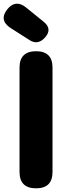

<svg xmlns="http://www.w3.org/2000/svg" viewBox="-20 -1022 390 1042"><path d="M176 0Q86 0 86 -89V-655Q86 -744 176 -744Q265 -744 265 -655V-372V-89Q265 0 176 0ZM141 -804 39 -869Q-28 -912 20 -972Q65 -1027 122 -981L165 -946L218 -903Q266 -864 223 -817Q185 -776 141 -804Z"/></svg>

Font: GenSenRounded TW H
Style: Regular
Weight: 900
Version: Version 1.501;PS 1;hotconv 16.6.51;makeotf.lib2.5.65220